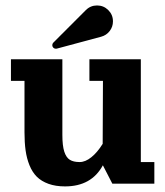

<svg xmlns="http://www.w3.org/2000/svg" viewBox="-20 -663 597 693"><path d="M172.6 -509.3 289.8 -626.5Q306.6 -643.3 330.3 -643.3Q354 -643.3 370.8 -626.6Q387.7 -609.9 387.7 -585.9Q387.7 -566.4 375.9 -551Q364 -535.6 345.2 -530.5L185.1 -487.5Q183.1 -487.1 181.6 -487.1Q176.3 -487.1 172.5 -490.8Q168.7 -494.6 168.7 -500Q168.7 -505.4 172.6 -509.3ZM19.5 -449.2H205.1V-175.8Q205.1 -137.2 212 -115.7Q219 -94.2 232.1 -86.2Q245.1 -78.1 267.6 -78.1Q288.1 -78.1 309.7 -95.5Q331.3 -112.8 350.6 -143.8L351.6 -371.1H302.7V-449.2H488.3V-78.1H537.1V0H385.5L351.3 -66.4Q310.1 9.8 214.8 9.8Q180.7 9.8 155 0.5Q129.4 -8.8 113 -25Q96.7 -41.3 86.5 -66.3Q76.4 -91.3 72.4 -120Q68.4 -148.7 68.4 -185.5V-371.1H19.5Z"/></svg>

Font: Orelega One
Style: Regular
Weight: 400
Version: Version 1.1 ; ttfautohint (v1.8.3)